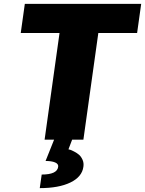

<svg xmlns="http://www.w3.org/2000/svg" viewBox="-20 -720 748 990"><path d="M259 0H210L287 -550H87L108 -700H708L687 -550H487L410 0H352L333 50Q337 51 342.5 52.5Q348 54 362.5 61.5Q377 69 387.5 78Q398 87 405.5 103.5Q413 120 410 140Q403 192 343 221Q283 250 185 250L195 180Q275 180 280 140Q282 125 264 117.5Q246 110 215 110Z"/></svg>

Font: Fivo Sans Modern Heavy
Style: Regular
Weight: 900
Designer: Alexander Slobzheninov
Foundry: Alexander Slobzheninov
Version: 1.0